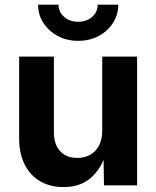

<svg xmlns="http://www.w3.org/2000/svg" viewBox="-20 -779 657 807"><path d="M247.1 7.3Q190.9 7.3 148.9 -17.1Q106.9 -41.5 83.7 -87.6Q60.5 -133.8 60.5 -197.8V-541H206.5V-223.1Q206.5 -172.4 232.7 -143.8Q258.8 -115.2 304.7 -115.2Q335.4 -115.2 359.1 -128.4Q382.8 -141.6 396.2 -167.5Q409.7 -193.4 409.7 -229.5V-541H556.2V0H417L415 -135.7H426.3Q404.3 -67.4 360.1 -30Q315.9 7.3 247.1 7.3ZM308.6 -607.4Q260.7 -607.4 222.9 -627.7Q185.1 -647.9 162.6 -682.4Q140.1 -716.8 140.1 -759.3H226.1Q226.1 -728.5 249.5 -708Q272.9 -687.5 308.6 -687.5Q343.8 -687.5 367.2 -708Q390.6 -728.5 390.6 -759.3H477.1Q477.1 -716.8 454.8 -682.4Q432.6 -647.9 394.5 -627.7Q356.4 -607.4 308.6 -607.4Z"/></svg>

Font: Inter 17pt
Style: Bold
Weight: 700
Version: Version 4.001;git-66647c0bb